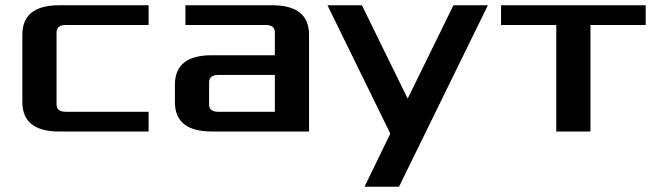

<svg xmlns="http://www.w3.org/2000/svg" viewBox="-20 -500 2510 730"><path d="M65 -112V-368Q65 -480 205 -480H545V-405H230Q195 -405 195 -377V-103Q195 -75 230 -75H545V0H205Q65 0 65 -112Z M645 -112V-178Q645 -290 785 -290H1025V-377Q1025 -405 990 -405H685V-480H1015Q1155 -480 1155 -368V0H785Q645 0 645 -112ZM775 -103Q775 -75 810 -75H1025V-215H810Q775 -215 775 -187Z M1225 -480H1356L1530 -125L1704 -480H1835L1497 210H1366L1464 8Z M1885 -405V-480H2435V-405H2225V0H2095V-405Z"/></svg>

Font: Xolonium
Style: Regular
Weight: 400
Designer: Severin Meyer
Version: Version 4.2